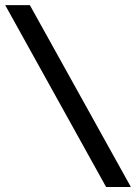

<svg xmlns="http://www.w3.org/2000/svg" viewBox="-20 -735 537 757"><path d="M0.5 -714.8H97.7L496.1 2.4H398.4Z"/></svg>

Font: Proletarsk
Style: Regular
Weight: 400
Designer: Peter Wiegel, original typeface by Carl Albert Fahrenwaldt 1901
Foundry: Peter Wiegel
Version: Version 1.000 2010 initial release